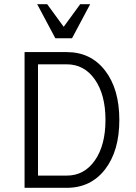

<svg xmlns="http://www.w3.org/2000/svg" viewBox="-20 -900 650 920"><path d="M299.8 -591.8Q383.8 -591.8 434.6 -519Q485.4 -446.3 485.4 -325.2Q485.4 -204.1 434.6 -131.3Q383.8 -58.6 299.8 -58.6H162.1V-591.8ZM299.8 -650.4H97.7V0H299.8Q415 0 483.4 -88.4Q551.8 -176.8 551.8 -325.2Q551.8 -473.6 483.4 -562Q415 -650.4 299.8 -650.4ZM158.2 -879.9H206.1L285.2 -771.5L364.3 -879.9H412.1L325.2 -716.8H245.1Z"/></svg>

Font: Lohit Devanagari
Style: Regular
Weight: 400
Version: 2.95.4